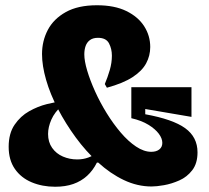

<svg xmlns="http://www.w3.org/2000/svg" viewBox="-20 -696 794 731"><path d="M557 14Q503 14 451.5 -10.5Q400 -35 353.5 -77.5Q307 -120 268.5 -172.5Q230 -225 200.5 -281.5Q171 -338 155.5 -392Q140 -446 140 -490Q140 -540 162 -582Q184 -624 230.5 -650Q277 -676 349 -676Q416 -676 461 -654Q506 -632 529 -596Q552 -560 552 -517Q552 -484 536.5 -455Q521 -426 485 -402.5Q449 -379 387 -362L379 -376Q390 -402 398 -429.5Q406 -457 406 -484Q406 -510 395 -531Q384 -552 353 -552Q334 -552 322.5 -543.5Q311 -535 306 -521Q301 -507 301 -489Q301 -464 312 -427Q323 -390 342 -348Q361 -306 386 -265.5Q411 -225 439.5 -191.5Q468 -158 498 -138Q528 -118 556 -118Q575 -118 586.5 -127Q598 -136 598 -152Q598 -169 584.5 -187Q571 -205 545 -221Q519 -237 480 -246V-364H709V-251L533 -281V-261Q638 -242 685 -208Q732 -174 732 -116Q732 -74 712 -48Q692 -22 662.5 -9Q633 4 604.5 9Q576 14 557 14ZM190 15Q141 15 100.5 -2Q60 -19 36.5 -53Q13 -87 13 -137Q13 -188 35.5 -221Q58 -254 91 -272.5Q124 -291 158 -299.5Q192 -308 214 -310L216 -294Q188 -269 175.5 -240.5Q163 -212 163 -186Q163 -155 178.5 -133Q194 -111 219.5 -100Q245 -89 274 -89Q297 -89 317 -96.5Q337 -104 354 -118L368 -77H349Q334 -47 311.5 -26.5Q289 -6 259 4.5Q229 15 190 15Z"/></svg>

Font: Bricolage Grotesque 96pt ExtraBold ExtraBold
Style: Regular
Weight: 800
Version: Version 1.001;gftools[0.9.33.dev8+g029e19f]